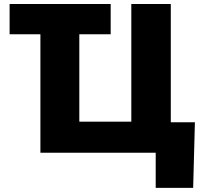

<svg xmlns="http://www.w3.org/2000/svg" viewBox="-20 -747 993 939"><path d="M521.3 -727.3V-579.5H367.9V-152H622.2V-727.3H815.3V-149.1H933.2L924.7 171.9H741.5V0H177.6V-579.5H27V-727.3Z"/></svg>

Font: Inter UI Black
Style: Regular
Weight: 900
Designer: Rasmus Andersson
Foundry: rsms
Version: 3.2;8d6f07862